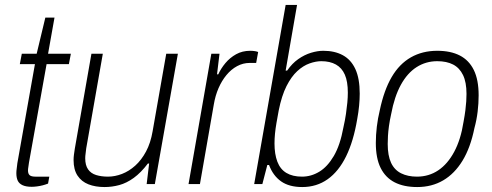

<svg xmlns="http://www.w3.org/2000/svg" viewBox="-20 -743 1985 775"><path d="M108 11Q85 11 71 4.5Q57 -2 51.5 -14Q46 -26 46 -44Q46 -53 47.5 -63Q49 -73 50 -84L121 -484H60L68 -526H128L163 -672H200L174 -526H266L258 -484H168L97 -87Q96 -78 94.5 -69.5Q93 -61 93 -55Q93 -42 99.5 -36Q106 -30 123 -30H179L174 -2Q164 2 152.5 5Q141 8 129 9.5Q117 11 108 11Z M402 12Q365 12 337 1Q309 -10 293 -34Q277 -58 277 -97Q277 -108 278.5 -119Q280 -130 282 -143L349 -526H395L328 -144Q327 -133 325.5 -123Q324 -113 324 -104Q324 -76 335.5 -59.5Q347 -43 368 -36.5Q389 -30 416 -30Q444 -30 472.5 -41Q501 -52 526 -74.5Q551 -97 569.5 -131.5Q588 -166 596 -213L651 -526H698L605 0H572L582 -83H577Q549 -46 520 -25Q491 -4 461.5 4Q432 12 402 12Z M741 0 833 -526H866L856 -443H861Q872 -467 890 -488.5Q908 -510 933 -524Q958 -538 990 -538Q1001 -538 1009.5 -536.5Q1018 -535 1022 -533L1014 -489H988Q961 -489 937 -476Q913 -463 894 -440Q875 -417 862 -387Q849 -357 843 -321L787 0Z M1200 12Q1147 12 1114.5 -11Q1082 -34 1066 -77H1059L1039 0H1006L1133 -723H1179L1133 -458H1139Q1159 -487 1184 -504.5Q1209 -522 1235.5 -530Q1262 -538 1285 -538Q1331 -538 1364 -520Q1397 -502 1414.5 -464Q1432 -426 1432 -365Q1432 -342 1429.5 -316Q1427 -290 1422 -263Q1407 -173 1377 -112Q1347 -51 1302.5 -19.5Q1258 12 1200 12ZM1199 -30Q1236 -30 1269 -50Q1302 -70 1327.5 -113.5Q1353 -157 1366 -228Q1373 -259 1376.5 -283.5Q1380 -308 1382 -329Q1384 -350 1384 -369Q1384 -414 1372 -441.5Q1360 -469 1336 -482.5Q1312 -496 1277 -496Q1255 -496 1229.5 -487Q1204 -478 1180 -456Q1156 -434 1136.5 -395.5Q1117 -357 1105 -297Q1100 -270 1096 -247Q1092 -224 1090 -203.5Q1088 -183 1088 -164Q1088 -121 1099.5 -90.5Q1111 -60 1136 -45Q1161 -30 1199 -30Z M1664 12Q1610 12 1573 -7Q1536 -26 1516.5 -65Q1497 -104 1497 -166Q1497 -198 1501 -231.5Q1505 -265 1513 -298Q1530 -379 1561 -432Q1592 -485 1638.5 -511.5Q1685 -538 1745 -538Q1799 -538 1836 -519Q1873 -500 1892.5 -460.5Q1912 -421 1912 -358Q1912 -326 1908 -292.5Q1904 -259 1895 -226Q1879 -147 1847 -94.5Q1815 -42 1769 -15Q1723 12 1664 12ZM1663 -30Q1711 -30 1749 -55.5Q1787 -81 1813.5 -130.5Q1840 -180 1851 -251Q1856 -278 1858.5 -298Q1861 -318 1862 -334Q1863 -350 1863 -364Q1863 -411 1849 -440Q1835 -469 1809 -482.5Q1783 -496 1745 -496Q1699 -496 1661.5 -472Q1624 -448 1598 -400.5Q1572 -353 1559 -283Q1553 -256 1550 -234Q1547 -212 1546 -194.5Q1545 -177 1545 -162Q1545 -115 1558.5 -86Q1572 -57 1599 -43.5Q1626 -30 1663 -30Z"/></svg>

Font: Archivo SemiCondensed Thin
Style: Italic
Weight: 250
Width: 4
Italic angle: -10°
Designer: Hector Gatti
Foundry: Omnibus-Type
Version: Version 2.001